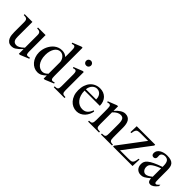

<svg xmlns="http://www.w3.org/2000/svg" viewBox="177 -1720 2759 2759"><g transform="rotate(45 1556.5 -340.5)"><path d="M365.7 14.6H343.8V-81.1Q315.4 -51.3 294.2 -32.7Q272.9 -14.2 255.6 -3.7Q238.3 6.8 223.1 10.7Q208 14.6 191.9 14.6Q152.8 14.6 129.9 -2.4Q106.9 -19.5 95 -45.7Q83 -71.8 79.6 -102.3Q76.2 -132.8 76.2 -159.7V-359.9Q76.2 -381.8 72.3 -395.5Q68.4 -409.2 59.3 -416.5Q50.3 -423.8 35.6 -426.5Q21 -429.2 0 -429.2V-447.3H157.7V-147.9Q157.7 -128.9 160.2 -110.6Q162.6 -92.3 170.7 -77.9Q178.7 -63.5 193.1 -54.7Q207.5 -45.9 231.9 -45.9Q241.7 -45.9 253.2 -48.8Q264.6 -51.8 278.6 -59.1Q292.5 -66.4 308.6 -78.6Q324.7 -90.8 343.8 -109.4V-363.8Q343.8 -384.3 339.6 -396.7Q335.4 -409.2 326.7 -416.3Q317.9 -423.3 304.2 -426Q290.5 -428.7 271.5 -429.2V-447.3H425.3V-118.7Q425.3 -98.6 427 -85.7Q428.7 -72.8 432.4 -64.9Q436 -57.1 441.7 -54.2Q447.3 -51.3 455.6 -51.3Q462.4 -51.3 473.1 -53Q483.9 -54.7 494.6 -58.6L501.5 -41.5Z M847.7 -315.9Q847.7 -334 840.6 -354.5Q833.5 -375 820.3 -391.8Q807.1 -408.7 787.8 -419.9Q768.6 -431.2 744.6 -431.2Q719.7 -431.2 697.8 -418.2Q675.8 -405.3 659.4 -380.9Q643.1 -356.4 633.3 -321.8Q623.5 -287.1 623.5 -244.1Q623.5 -189.9 636.2 -151.1Q648.9 -112.3 668.9 -87.9Q689 -63.5 713.4 -52Q737.8 -40.5 761.2 -40.5Q784.7 -40.5 805.7 -51.5Q826.7 -62.5 847.7 -84.5ZM869.6 14.6H847.7V-49.8Q817.9 -18.6 787.1 -2Q756.3 14.6 717.3 14.6Q680.2 14.6 646.7 -2Q613.3 -18.6 588.1 -47.9Q563 -77.1 548.1 -117.4Q533.2 -157.7 533.2 -205.1Q533.2 -233.9 539.6 -264.2Q545.9 -294.4 558.6 -322.8Q571.3 -351.1 589.8 -376.2Q608.4 -401.4 632.3 -420.2Q656.2 -439 686 -450Q715.8 -460.9 750.5 -460.9Q779.8 -460.9 804 -451.9Q828.1 -442.9 847.7 -423.3V-506.3Q847.7 -543.5 846.9 -564.9Q846.2 -586.4 844.5 -598.1Q842.8 -609.9 839.8 -615Q836.9 -620.1 832.5 -624.5Q825.2 -631.8 814 -631.8Q807.1 -631.8 798.8 -629.6Q790.5 -627.4 779.8 -623.5L772.9 -641.1L907.2 -694.8H929.7V-177.2Q929.7 -141.1 930.2 -119.4Q930.7 -97.7 932.1 -85Q933.6 -72.3 936.5 -66.4Q939.5 -60.5 944.8 -56.6Q952.6 -50.3 963.9 -50.3Q977.1 -50.3 999 -58.6L1004.9 -41.5Z M1038.6 0V-18.6Q1059.6 -18.6 1073 -21.5Q1086.4 -24.4 1094 -32.5Q1101.6 -40.5 1104.2 -54.7Q1106.9 -68.8 1106.9 -91.8V-331.1Q1106.9 -363.3 1099.9 -379.9Q1092.8 -396.5 1073.2 -396.5Q1060.5 -396.5 1038.6 -388.7L1032.2 -406.2L1167.5 -460H1188.5V-91.8Q1188.5 -68.8 1191.4 -54.7Q1194.3 -40.5 1201.9 -32.5Q1209.5 -24.4 1222.9 -21.5Q1236.3 -18.6 1257.3 -18.6V0ZM1197.3 -599.6Q1197.3 -578.6 1183.6 -564Q1169.9 -549.3 1147.9 -549.3Q1126 -549.3 1112.1 -563.5Q1098.1 -577.6 1098.1 -599.6Q1098.1 -610.4 1102.1 -619.4Q1106 -628.4 1112.8 -634.8Q1119.6 -641.1 1128.7 -644.8Q1137.7 -648.4 1147.9 -648.4Q1158.2 -648.4 1167.2 -644.5Q1176.3 -640.6 1182.9 -634Q1189.5 -627.4 1193.4 -618.7Q1197.3 -609.9 1197.3 -599.6Z M1593.3 -306.6Q1593.3 -343.8 1582.5 -366.9Q1571.8 -390.1 1556.6 -403.3Q1541.5 -416.5 1524.9 -421.4Q1508.3 -426.3 1496.1 -426.3Q1476.1 -426.3 1457.5 -418.5Q1439 -410.6 1423.8 -395.5Q1408.7 -380.4 1398.4 -357.9Q1388.2 -335.4 1385.3 -306.6ZM1695.3 -163.6Q1690.4 -130.9 1675.5 -98.9Q1660.6 -66.9 1637 -41.7Q1613.3 -16.6 1581.5 -1Q1549.8 14.6 1511.2 14.6Q1471.7 14.6 1436 -1.7Q1400.4 -18.1 1373.8 -48.6Q1347.2 -79.1 1331.5 -122.1Q1315.9 -165 1315.9 -218.8Q1315.9 -275.4 1331.3 -320.3Q1346.7 -365.2 1374.3 -396.5Q1401.9 -427.7 1439.9 -444.3Q1478 -460.9 1523.4 -460.9Q1560.5 -460.9 1592 -448.5Q1623.5 -436 1646.5 -412.6Q1669.4 -389.2 1682.4 -355.5Q1695.3 -321.8 1695.3 -279.3H1385.3Q1385.3 -229 1398.4 -189.5Q1411.6 -149.9 1434.1 -122.6Q1456.5 -95.2 1486.1 -80.8Q1515.6 -66.4 1548.3 -66.4Q1570.3 -66.4 1589.1 -71.5Q1607.9 -76.7 1624 -89.1Q1640.1 -101.6 1654.1 -122.1Q1668 -142.6 1679.7 -173.3Z M1998 0V-18.6Q2022.9 -18.6 2037.4 -21.7Q2051.8 -24.9 2059.3 -33.9Q2066.9 -43 2068.8 -59.1Q2070.8 -75.2 2070.8 -101.1V-283.7Q2070.8 -344.2 2055.7 -372.3Q2040.5 -400.4 2001 -400.4Q1972.7 -400.4 1943.6 -384.8Q1914.6 -369.1 1885.3 -336.9V-101.1Q1885.3 -74.7 1887.5 -58.6Q1889.6 -42.5 1897.5 -33.7Q1905.3 -24.9 1919.7 -21.7Q1934.1 -18.6 1958.5 -18.6V0H1736.3V-18.6Q1757.3 -18.6 1770.5 -21.7Q1783.7 -24.9 1791 -34.2Q1798.3 -43.5 1801 -59.3Q1803.7 -75.2 1803.7 -101.1V-267.6Q1803.7 -307.6 1802.7 -330.6Q1801.8 -353.5 1800 -365.7Q1798.3 -377.9 1795.4 -382.3Q1792.5 -386.7 1789.1 -389.6Q1780.8 -396.5 1768.1 -396.5Q1753.9 -396.5 1736.3 -388.7L1728.5 -406.2L1865.2 -460H1885.3V-366.7Q1965.3 -460 2035.6 -460Q2068.4 -460 2090.8 -448Q2113.3 -436 2127 -414.1Q2140.6 -392.1 2146.7 -361.3Q2152.8 -330.6 2152.8 -293V-101.1Q2152.8 -76.2 2155.3 -60.1Q2157.7 -43.9 2165 -34.9Q2172.4 -25.9 2186 -22.2Q2199.7 -18.6 2222.2 -18.6V0Z M2352.1 -32.7H2516.1Q2541.5 -32.7 2559.6 -34.2Q2577.6 -35.6 2586.4 -40Q2594.2 -43.9 2600.6 -50.5Q2606.9 -57.1 2611.8 -68.4Q2616.7 -79.6 2620.6 -96.2Q2624.5 -112.8 2627.4 -136.7H2644.5L2639.2 0H2244.1V-18.6L2542 -414.1H2394Q2370.6 -414.1 2355.5 -412.1Q2340.3 -410.2 2331.5 -406.7Q2316.9 -401.4 2306.9 -382.3Q2296.9 -363.3 2293 -323.2H2273.9L2277.3 -447.3H2652.3V-429.2Z M2953.1 -267.6Q2896.5 -245.6 2863.5 -227.3Q2830.6 -209 2813.5 -192.4Q2796.4 -175.8 2791.7 -160.4Q2787.1 -145 2787.1 -128.9Q2787.1 -111.3 2792.5 -96.4Q2797.9 -81.5 2806.9 -70.6Q2815.9 -59.6 2828.4 -53.2Q2840.8 -46.9 2855 -46.9Q2892.1 -46.9 2953.1 -96.2ZM3112.3 -64.5Q3057.1 8.3 3005.4 8.3Q2994.6 8.3 2985.1 4.9Q2975.6 1.5 2968.5 -6.8Q2961.4 -15.1 2957.3 -29.1Q2953.1 -43 2953.1 -64.5Q2923.8 -41.5 2904.5 -27.1Q2885.3 -12.7 2870.4 -4.9Q2855.5 2.9 2842 5.6Q2828.6 8.3 2811 8.3Q2787.1 8.3 2767.6 0.2Q2748 -7.8 2733.9 -22.7Q2719.7 -37.6 2711.9 -58.8Q2704.1 -80.1 2704.1 -106Q2704.1 -130.9 2713.1 -153.3Q2722.2 -175.8 2749 -198.5Q2775.9 -221.2 2824.7 -245.1Q2873.5 -269 2953.1 -296.4V-314.9Q2953.1 -347.2 2948 -369.1Q2942.9 -391.1 2932.6 -405Q2922.4 -418.9 2906.5 -425Q2890.6 -431.2 2869.6 -431.2Q2857.9 -431.2 2845.9 -427.7Q2834 -424.3 2824.2 -417.7Q2814.5 -411.1 2808.3 -400.6Q2802.2 -390.1 2802.2 -376.5Q2802.2 -366.7 2803 -358.4Q2803.7 -350.1 2803.7 -343.3Q2803.7 -336.4 2802.2 -330.6Q2797.4 -313.5 2786.1 -307.4Q2774.9 -301.3 2762.7 -301.3Q2743.2 -301.3 2732.4 -313.7Q2721.7 -326.2 2721.7 -348.1Q2721.7 -374.5 2735.1 -395.3Q2748.5 -416 2771.2 -430.4Q2793.9 -444.8 2823.5 -452.4Q2853 -460 2885.3 -460Q2933.6 -460 2963.1 -449.5Q2992.7 -439 3008.8 -419.2Q3024.9 -399.4 3030 -371.1Q3035.2 -342.8 3035.2 -307.6V-155.3Q3035.2 -124 3036.1 -104Q3037.1 -84 3037.6 -77.1Q3040 -64 3044.9 -58.6Q3049.8 -53.2 3059.1 -53.2Q3063.5 -53.2 3067.4 -54.2Q3071.3 -55.2 3076.7 -59.3Q3082 -63.5 3090.3 -71.3Q3098.6 -79.1 3112.3 -92.8Z"/></g></svg>

Font: Tai Heritage Pro
Style: Regular
Weight: 400
Designer: Faah Baccam, Walt Agee, Victor Gaultney, Annie Olsen
Foundry: SIL International
Version: Version 2.600